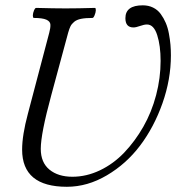

<svg xmlns="http://www.w3.org/2000/svg" viewBox="-20 -696 669 729"><path d="M233.9 13.2Q64 13.2 64 -127.9Q64 -182.6 85.9 -264.2L167 -571.8Q171.9 -589.8 171.4 -602.3Q170.9 -614.7 156 -621.3Q141.1 -627.9 107.9 -627.9Q104.5 -629.4 104.7 -637.9Q105 -646.5 109.1 -656.2Q113.3 -666 117.2 -666Q185.5 -664.1 229 -664.1Q274.4 -664.1 340.8 -666Q344.2 -665 343.8 -656.5Q343.3 -647.9 339.1 -637.9Q335 -627.9 331.1 -627.9Q304.7 -627.9 287.8 -624.5Q271 -621.1 261.5 -613Q252 -605 247.6 -596.2Q243.2 -587.4 238.8 -571.8L174.8 -335Q134.8 -188 134.8 -130.9Q134.8 -79.1 167.7 -52Q200.7 -24.9 254.9 -24.9Q308.1 -24.9 359.4 -49.3Q410.6 -73.7 451.7 -116.7Q492.7 -159.7 524.2 -214.8Q555.7 -270 572.8 -335Q589.8 -399.9 589.8 -464.8Q589.8 -522.5 576.9 -562.7Q564 -603 538.1 -603Q527.3 -603 511.7 -597.4Q496.1 -591.8 486.8 -591.8Q456.1 -591.8 456.1 -627Q456.1 -675.8 522 -675.8Q543.9 -675.8 561.3 -667.2Q578.6 -658.7 590.1 -643.1Q601.6 -627.4 609.4 -609.1Q617.2 -590.8 621.3 -568.4Q625.5 -545.9 627.2 -526.4Q628.9 -506.8 628.9 -485.8Q628.9 -394.5 596.9 -304Q564.9 -213.4 512.2 -143.6Q459.5 -73.7 385.7 -30.3Q312 13.2 233.9 13.2Z"/></svg>

Font: Junicode SmCond
Style: Italic
Weight: 400
Width: 4
Italic angle: -11°
Designer: Peter S. Baker
Version: Version 2.206